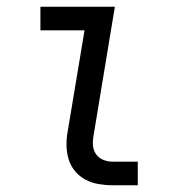

<svg xmlns="http://www.w3.org/2000/svg" viewBox="-20 -550 540 570"><path d="M315 0Q294 0 273 -3.5Q252 -7 234 -16.5Q216 -26 203 -41.5Q190 -57 184 -76.5Q178 -96 177.5 -117.5Q177 -139 181 -160L231 -460H100V-530H321L258 -149Q255 -134 256 -119Q257 -104 265 -92.5Q273 -81 286.5 -75.5Q300 -70 315 -70H389V0Z"/></svg>

Font: Iosevka Slab
Style: Italic
Weight: 400
Italic angle: -9°
Monospace: yes
Designer: Belleve Invis
Foundry: Belleve Invis
Version: Version 11.1.0; ttfautohint (v1.8.3)